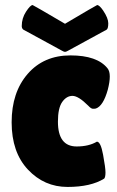

<svg xmlns="http://www.w3.org/2000/svg" viewBox="-20 -729 464 759"><path d="M364 -709Q373 -709 388 -687Q408 -657 408 -637Q408 -617 402 -612L248 -528Q241 -524 237 -524Q233 -524 226 -528L72 -612Q66 -617 66 -626Q66 -657 83 -683Q100 -709 109 -709Q111 -709 237 -635Q362 -709 364 -709ZM209 -248Q209 -150 283 -150Q331 -150 363 -169Q378 -169 387.5 -117.5Q397 -66 397 -47.5Q397 -29 392 -23Q339 10 247 10Q155 10 90.5 -58.5Q26 -127 26 -245.5Q26 -364 89.5 -437Q153 -510 258.5 -510Q364 -510 405 -459Q414 -448 414 -426.5Q414 -405 406 -374Q388 -310 359 -300Q355 -299 347.5 -299Q340 -299 329 -311Q290 -350 266.5 -350Q243 -350 226 -326Q209 -302 209 -248Z"/></svg>

Font: Lilita One
Style: Regular
Weight: 400
Designer: Juan Montoreano
Foundry: Juan Montoreano
Version: Version 1.002